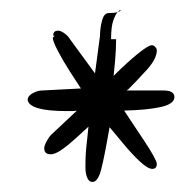

<svg xmlns="http://www.w3.org/2000/svg" viewBox="-20 -647 367 382"><path d="M164 -285Q157 -285 153.5 -293.5Q150 -302 150 -313V-320Q150 -342 153 -366L156 -395Q146 -386 132 -373Q118 -360 104 -350Q90 -340 81 -340Q68 -340 68 -352Q68 -357 72.5 -365.5Q77 -374 82 -379L132 -426L133 -427Q129 -426 123.5 -426Q118 -426 113 -426Q39 -426 35 -448Q35 -456 45 -461.5Q55 -467 64 -467L141 -471Q133 -483 119.5 -504Q106 -525 95.5 -545Q85 -565 85 -572L89 -576Q86 -575 86 -577Q86 -586 96 -586Q101 -586 108.5 -580.5Q116 -575 120 -568L169 -501L179 -576Q179 -591 183 -606Q187 -621 196 -621Q208 -621 214 -623Q220 -629 220 -626Q220 -625 214 -623Q210 -619 205.5 -606.5Q201 -594 201 -569H211Q211 -559 210.5 -548Q210 -537 209 -526L206 -496Q232 -522 253.5 -539.5Q275 -557 282 -557Q286 -557 289 -553.5Q292 -550 292 -547Q292 -530 272 -508Q252 -486 235 -469Q234 -469 232 -467H305Q327 -467 327 -454Q327 -440 299.5 -434Q272 -428 227 -427Q233 -418 243.5 -402Q254 -386 265.5 -369Q277 -352 284.5 -338.5Q292 -325 292 -321Q292 -311 283 -311Q274 -311 258 -326Q242 -341 225.5 -361Q209 -381 198 -394Q188 -336 181.5 -310.5Q175 -285 164 -285Z"/></svg>

Font: Birthstone Bounce Medium
Style: Regular
Weight: 500
Designer: Robert E. Leuschke
Foundry: Rob Leuschke
Version: Version 1.010; ttfautohint (v1.8.3)